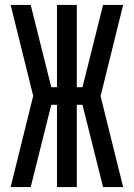

<svg xmlns="http://www.w3.org/2000/svg" viewBox="-20 -755 540 775"><path d="M477 0H396L313 -332H290V0H210V-332H187L104 0H23L114 -368L23 -735H104L187 -403H210V-735H290V-403H313L396 -735H477L386 -367Z"/></svg>

Font: Iosevka Medium
Style: Regular
Weight: 500
Monospace: yes
Designer: Belleve Invis
Foundry: Belleve Invis
Version: Version 32.5.0; ttfautohint (v1.8.4)